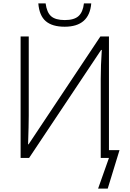

<svg xmlns="http://www.w3.org/2000/svg" viewBox="-20 -928 761 1128"><path d="M101.1 0V-713.9H148.9V-247.1Q148.9 -197.3 145 -80.1H147.9L569.8 -713.9H620.1V-45.9H682.1L612.8 180.2H556.2L620.1 0H571.8V-463.9Q571.8 -543 578.1 -634.8H574.2L150.9 0ZM205.1 -908.2H248Q254.9 -855 280.5 -832.5Q306.2 -810.1 360.8 -810.1Q415.5 -810.1 441.4 -833.5Q467.3 -856.9 473.1 -908.2H516.1Q504.9 -771 359.9 -771Q287.1 -771 249 -803.5Q210.9 -835.9 205.1 -908.2Z"/></svg>

Font: Open Sans Light
Style: Regular
Weight: 300
Foundry: Ascender Corporation
Version: Version 1.10